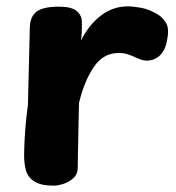

<svg xmlns="http://www.w3.org/2000/svg" viewBox="-20 -572 556 605"><path d="M74 -486Q75 -520 95.5 -535.5Q116 -551 166 -551Q205 -551 221.5 -537.5Q238 -524 238 -502Q238 -496 238 -487.5Q238 -479 237.5 -468.5Q237 -458 235 -444Q260 -494 298 -523Q336 -552 383 -552Q399 -552 424.5 -547.5Q450 -543 478 -526Q490 -519 502 -501.5Q514 -484 507 -449Q502 -415 484.5 -398Q467 -381 443 -381Q433 -381 424.5 -384Q416 -387 407 -391Q397 -396 384 -400.5Q371 -405 353 -405Q305 -405 275 -360Q245 -315 229 -248Q228 -214 227.5 -184.5Q227 -155 226.5 -130Q226 -105 225.5 -83.5Q225 -62 225 -45Q225 -23 211 -10.5Q197 2 179.5 7.5Q162 13 150 13Q109 13 88.5 0Q68 -13 62 -34.5Q56 -56 56 -81Q56 -101 57.5 -131Q59 -161 62 -191Q65 -221 68 -241Z"/></svg>

Font: Playpen Sans
Style: Bold
Weight: 700
Designer: Laura Meseguer, Veronika Burian, José Scaglione
Foundry: TypeTogether
Version: Version 1.001